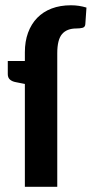

<svg xmlns="http://www.w3.org/2000/svg" viewBox="-20 -715 351 735"><path d="M75.2 0V-393.6L41 -400.4Q26.9 -402.8 18.3 -410.2Q9.8 -417.5 9.8 -431.2V-481.4H75.2V-515.1Q75.2 -556.6 87.4 -589.8Q99.6 -623 122.3 -646.5Q145 -669.9 177.7 -682.4Q210.4 -694.8 251.5 -694.8Q267.6 -694.8 282 -692.6Q296.4 -690.4 311 -686L306.6 -622.1Q305.7 -610.8 295.4 -608.4Q285.2 -606 272.5 -606Q235.8 -606 217.5 -584.5Q199.2 -563 199.2 -511.2V0Z"/></svg>

Font: Carlito
Style: Bold
Weight: 700
Designer: Lukasz Dziedzic
Foundry: tyPoland Lukasz Dziedzic
Version: Version 1.104